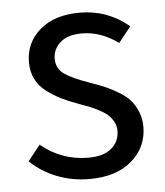

<svg xmlns="http://www.w3.org/2000/svg" viewBox="-43 -537 505 588"><g transform="rotate(-5 209.5 -243.0)"><path d="M209 12.2Q156.2 12.2 109.1 -6.3Q62 -24.9 27.8 -58.1L65.9 -106Q128.9 -53.2 211.9 -53.2Q258.3 -53.2 282.7 -74Q307.1 -94.7 307.1 -127.9Q307.1 -142.6 300.5 -154.8Q293.9 -167 285.2 -175.5Q276.4 -184.1 260 -192.9Q243.7 -201.7 231.2 -206.8Q218.8 -211.9 198.2 -219.2Q166.5 -230.5 144.3 -241.5Q122.1 -252.4 100.1 -268.8Q78.1 -285.2 66.7 -308.1Q55.2 -331.1 55.2 -359.9Q55.2 -419.9 100.3 -459Q145.5 -498 223.1 -498Q308.6 -498 374 -442.9L335.9 -395Q282.2 -434.1 224.1 -434.1Q180.2 -434.1 157.5 -413.6Q134.8 -393.1 134.8 -363.8Q134.8 -333.5 159.4 -316.4Q184.1 -299.3 237.8 -280.8Q264.6 -271.5 283.2 -263.4Q301.8 -255.4 323 -242.4Q344.2 -229.5 356.9 -215.1Q369.6 -200.7 378.4 -179.4Q387.2 -158.2 387.2 -132.8Q387.2 -70.8 339.8 -29.3Q292.5 12.2 209 12.2Z"/></g></svg>

Font: Source Sans Pro
Style: Regular
Weight: 400
Designer: Paul D. Hunt
Foundry: Adobe Systems Incorporated
Version: Version 3.006;hotconv 1.0.111;makeotfexe 2.5.65597